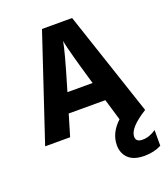

<svg xmlns="http://www.w3.org/2000/svg" viewBox="-165 -788 1010 1162"><g transform="rotate(-20 340.0 -207.0)"><path d="M264 -286 257 -262H419L412 -286Q383 -384 364.5 -453Q346 -522 342 -542L338 -562Q330 -507 264 -286ZM674 235Q626 260 565 260Q495 260 461.5 227Q428 194 428 143Q428 64 497 0L456 -138H220L179 0H18L243 -674H437L662 0Q544 73 544 130Q544 164 587 164Q631 164 674 134Z"/></g></svg>

Font: Hind Siliguri
Style: Bold
Weight: 700
Designer: Jyotish Sonowal
Foundry: Indian Type Foundry
Version: Version 1.001;PS 1.0;hotconv 1.0.86;makeotf.lib2.5.63406; tt